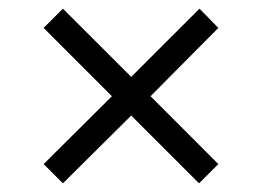

<svg xmlns="http://www.w3.org/2000/svg" viewBox="-20 -582 602 441"><path d="M437.2 -160.9 281.4 -316.6 124.5 -160.9 80.2 -205.1 237.1 -361 80.2 -517.9 124.5 -562.1 281.4 -405.4 438.2 -562.1 481.5 -517.9 325.8 -361 481.5 -205.1Z"/></svg>

Font: Hepta Slab ExtraLight
Style: Regular
Weight: 200
Designer: Michael LaGattuta
Foundry: Michael LaGattuta
Version: Version 1.100